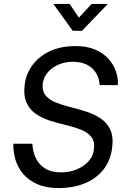

<svg xmlns="http://www.w3.org/2000/svg" viewBox="-20 -947 637 979"><path d="M281 12Q217 12 172.5 -7Q128 -26 100 -58Q72 -90 59.5 -130.5Q47 -171 48 -214H145Q147 -172 163.5 -139Q180 -106 211.5 -87Q243 -68 291 -68Q333 -68 369.5 -82.5Q406 -97 430.5 -123.5Q455 -150 459 -186Q464 -226 445.5 -249Q427 -272 393.5 -285.5Q360 -299 319.5 -308.5Q279 -318 238.5 -330.5Q198 -343 165.5 -364.5Q133 -386 116 -422Q99 -458 106 -516Q112 -567 143.5 -612Q175 -657 231 -684.5Q287 -712 367 -712Q424 -712 465.5 -694Q507 -676 533.5 -646.5Q560 -617 571.5 -582Q583 -547 581 -513H488Q487 -543 472.5 -570Q458 -597 428 -614.5Q398 -632 350 -632Q315 -632 282 -619Q249 -606 226 -581Q203 -556 198 -521Q194 -483 212.5 -460.5Q231 -438 264.5 -424.5Q298 -411 338.5 -401Q379 -391 419.5 -378Q460 -365 492.5 -343.5Q525 -322 542 -286.5Q559 -251 552 -195Q544 -127 506 -80.5Q468 -34 409.5 -11Q351 12 281 12ZM351 -790 252 -927H335L406 -822H350L447 -927H530L398 -790Z"/></svg>

Font: Inclusive Sans
Style: Italic
Weight: 400
Italic angle: -7°
Designer: Olivia King
Foundry: Olivia King
Version: Version 2.004